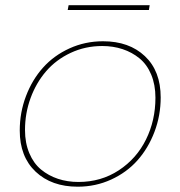

<svg xmlns="http://www.w3.org/2000/svg" viewBox="-20 -704 687 731"><path d="M591.8 -333Q591.8 -264.2 568.1 -201.9Q544.4 -139.6 503.4 -93.5Q462.4 -47.4 403.1 -20.3Q343.8 6.8 275.9 6.8Q176.3 6.8 115.7 -50.3Q55.2 -107.4 55.2 -207Q55.2 -275.9 78.9 -338.1Q102.5 -400.4 143.8 -446.5Q185.1 -492.7 244.6 -519.8Q304.2 -546.9 372.1 -546.9Q471.7 -546.9 531.7 -490.2Q591.8 -433.6 591.8 -333ZM75.2 -209Q75.2 -159.7 91.6 -120.8Q107.9 -82 136.2 -58.6Q164.6 -35.2 200.7 -23.2Q236.8 -11.2 278.8 -11.2Q364.7 -11.2 432.4 -55.7Q500 -100.1 535.9 -172.9Q571.8 -245.6 571.8 -332Q571.8 -381.3 555.7 -419.9Q539.6 -458.5 511.2 -481.7Q482.9 -504.9 447 -516.8Q411.1 -528.8 369.1 -528.8Q304.7 -528.8 249 -502.7Q193.4 -476.6 155.5 -432.6Q117.7 -388.7 96.4 -330.6Q75.2 -272.5 75.2 -209ZM237.8 -666 241.2 -684.1H549.8L546.9 -666Z"/></svg>

Font: SVN-Poppins Thin
Style: Italic
Weight: 100
Italic angle: -10°
Designer: Ninad Kale (Devanagari), Jonny Pinhorn (Latin)
Foundry: Indian Type Foundry
Version: Version 3.002 2017